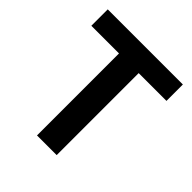

<svg xmlns="http://www.w3.org/2000/svg" viewBox="-199 -882 1022 1022"><g transform="rotate(45 312.5 -370.5)"><path d="M238.1 0V-617.3H29.9V-740.8H595.4V-617.3H386.3V0Z"/></g></svg>

Font: Noto Sans SC Thin
Style: Regular
Weight: 100
Designer: Ryoko NISHIZUKA 西塚涼子 (kana, bopomofo & ideographs); Paul D. Hunt (Latin, Greek & Cyrillic); Sandoll Communications 산돌커뮤니
Foundry: Adobe
Version: Version 2.004-H2;hotconv 1.0.118;makeotfexe 2.5.65603